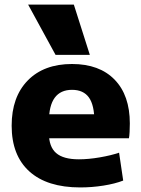

<svg xmlns="http://www.w3.org/2000/svg" viewBox="-20 -810 617 840"><path d="M331 10Q186 10 108.5 -60Q31 -130 31 -260Q31 -386 101.5 -458Q172 -530 295 -530Q415 -530 481.5 -461.5Q548 -393 548 -270Q548 -253 547 -233Q546 -213 544 -205H124V-310H414L393 -278Q393 -350 369 -383.5Q345 -417 295 -417Q245 -417 219.5 -382.5Q194 -348 194 -277V-227Q194 -168 225.5 -140.5Q257 -113 325 -113Q367 -113 416.5 -121.5Q466 -130 501 -142L519 -20Q483 -6 432.5 2Q382 10 331 10ZM223 -570 103 -790H303L373 -570Z"/></svg>

Font: M PLUS 1 ExtraBold
Style: Regular
Weight: 800
Designer: Coji Morishita
Foundry: UNDERFOREST DESIGN
Version: Version 1.001